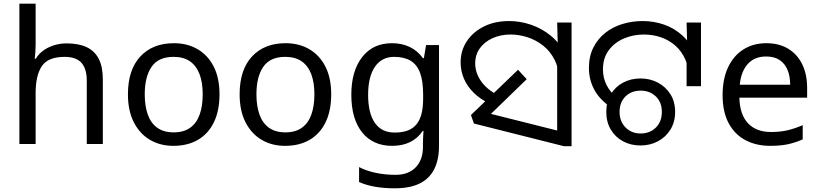

<svg xmlns="http://www.w3.org/2000/svg" viewBox="-20 -780 4443 1040"><path d="M173 -537Q173 -518 171.5 -498Q170 -478 168 -462H174Q191 -490 217 -508Q243 -526 275 -535.5Q307 -545 341 -545Q406 -545 449.5 -524.5Q493 -504 515 -461Q537 -418 537 -349V0H450V-343Q450 -408 421 -440Q392 -472 330 -472Q240 -472 206.5 -421.5Q173 -371 173 -277V0H85V-760H173Z M1169 -269Q1169 -180 1138.5 -117.5Q1108 -55 1052 -22.5Q996 10 919 10Q848 10 792.5 -22.5Q737 -55 705 -117.5Q673 -180 673 -269Q673 -402 740 -474Q807 -546 922 -546Q995 -546 1050.5 -513.5Q1106 -481 1137.5 -419.5Q1169 -358 1169 -269ZM764 -269Q764 -206 780.5 -159.5Q797 -113 832 -88Q867 -63 921 -63Q975 -63 1010 -88Q1045 -113 1061.5 -159.5Q1078 -206 1078 -269Q1078 -333 1061 -378Q1044 -423 1009.5 -447.5Q975 -472 920 -472Q838 -472 801 -418Q764 -364 764 -269Z M1774 -269Q1774 -180 1743.5 -117.5Q1713 -55 1657 -22.5Q1601 10 1524 10Q1453 10 1397.5 -22.5Q1342 -55 1310 -117.5Q1278 -180 1278 -269Q1278 -402 1345 -474Q1412 -546 1527 -546Q1600 -546 1655.5 -513.5Q1711 -481 1742.5 -419.5Q1774 -358 1774 -269ZM1369 -269Q1369 -206 1385.5 -159.5Q1402 -113 1437 -88Q1472 -63 1526 -63Q1580 -63 1615 -88Q1650 -113 1666.5 -159.5Q1683 -206 1683 -269Q1683 -333 1666 -378Q1649 -423 1614.5 -447.5Q1580 -472 1525 -472Q1443 -472 1406 -418Q1369 -364 1369 -269Z M2103 -546Q2156 -546 2198.5 -526Q2241 -506 2271 -465H2276L2288 -536H2358V9Q2358 85 2332 136.5Q2306 188 2253 214Q2200 240 2118 240Q2060 240 2011.5 231.5Q1963 223 1925 206V125Q1963 145 2014 156Q2065 167 2123 167Q2192 167 2231.5 126.5Q2271 86 2271 16V-5Q2271 -17 2272 -39.5Q2273 -62 2274 -71H2270Q2242 -30 2200.5 -10Q2159 10 2104 10Q2000 10 1941.5 -63Q1883 -136 1883 -267Q1883 -395 1941.5 -470.5Q2000 -546 2103 -546ZM2115 -472Q2048 -472 2011 -418.5Q1974 -365 1974 -266Q1974 -167 2010.5 -114.5Q2047 -62 2117 -62Q2158 -62 2187 -72.5Q2216 -83 2235 -105.5Q2254 -128 2263 -163Q2272 -198 2272 -246V-267Q2272 -340 2255.5 -385Q2239 -430 2204 -451Q2169 -472 2115 -472Z M2635 -217Q2582 -242 2546 -277.5Q2510 -313 2492.5 -355Q2475 -397 2475 -442Q2475 -506 2508.5 -556.5Q2542 -607 2601 -636.5Q2660 -666 2738 -666Q2798 -666 2856.5 -646Q2915 -626 2963.5 -586.5Q3012 -547 3040.5 -487Q3069 -427 3069 -347L3008 -344Q3008 -408 2984.5 -455Q2961 -502 2922.5 -532.5Q2884 -563 2838 -578Q2792 -593 2746 -593Q2692 -593 2648.5 -573.5Q2605 -554 2579.5 -519Q2554 -484 2554 -436Q2554 -387 2584.5 -342Q2615 -297 2676 -265L2635 -217ZM2998 -482 3002 -510 2998 -658H3076V12H3035L2547 -111L2531 -157L2786 -402L2833 -351L2603 -128L2596 -174L3058 -58L2998 -6Z M3291 -198Q3230 -238 3200 -292.5Q3170 -347 3170 -412Q3170 -475 3194 -522.5Q3218 -570 3258.5 -602Q3299 -634 3351.5 -650Q3404 -666 3461 -666Q3522 -666 3577.5 -646.5Q3633 -627 3676.5 -587.5Q3720 -548 3745 -488.5Q3770 -429 3770 -348H3713Q3713 -410 3693 -456Q3673 -502 3638.5 -532.5Q3604 -563 3560 -578Q3516 -593 3468 -593Q3410 -593 3359.5 -571.5Q3309 -550 3277.5 -508Q3246 -466 3246 -404Q3246 -358 3265.5 -319.5Q3285 -281 3319 -254L3291 -198ZM3699 -475 3703 -513 3699 -658H3777V-313H3699ZM3449 8Q3397 8 3355 -14.5Q3313 -37 3288.5 -78Q3264 -119 3264 -174Q3264 -229 3288.5 -269.5Q3313 -310 3355 -332.5Q3397 -355 3449 -355Q3501 -355 3543.5 -332.5Q3586 -310 3611.5 -269.5Q3637 -229 3637 -174Q3637 -119 3611.5 -78Q3586 -37 3543.5 -14.5Q3501 8 3449 8ZM3450 -57Q3500 -57 3532.5 -89Q3565 -121 3565 -174Q3565 -226 3532.5 -257.5Q3500 -289 3450 -289Q3400 -289 3368 -257.5Q3336 -226 3336 -174Q3336 -122 3368.5 -89.5Q3401 -57 3450 -57Z M4131 -546Q4200 -546 4249.5 -516Q4299 -486 4325.5 -431.5Q4352 -377 4352 -304V-251H3985Q3987 -160 4031.5 -112.5Q4076 -65 4156 -65Q4207 -65 4246.5 -74.5Q4286 -84 4328 -102V-25Q4287 -7 4247 1.5Q4207 10 4152 10Q4076 10 4017.5 -21Q3959 -52 3926.5 -113.5Q3894 -175 3894 -264Q3894 -352 3923.5 -415Q3953 -478 4006.5 -512Q4060 -546 4131 -546ZM4130 -474Q4067 -474 4030.5 -433.5Q3994 -393 3987 -321H4260Q4260 -367 4246 -401Q4232 -435 4203.5 -454.5Q4175 -474 4130 -474Z"/></svg>

Font: oriya15
Style: Book
Weight: 400
Designer: Jelle Bosma - Monotype Design Team
Foundry: Monotype Imaging Inc.
Version: Version 2.003